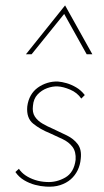

<svg xmlns="http://www.w3.org/2000/svg" viewBox="-20 -684 386 711"><path d="M150 7Q131 6 110 0.5Q89 -5 69.5 -16.5Q50 -28 37 -47L50 -59Q59 -45 74.5 -34.5Q90 -24 110 -17.5Q130 -11 153 -10Q189 -8 221.5 -26.5Q254 -45 260 -92Q262 -122 248.5 -140Q235 -158 211.5 -169Q188 -180 164 -191Q129 -205 103 -226Q77 -247 81 -290Q84 -313 94 -330.5Q104 -348 120 -359.5Q136 -371 155.5 -377Q175 -383 195 -382Q209 -381 226.5 -376Q244 -371 262 -360.5Q280 -350 294 -332L281 -319Q266 -341 240 -352Q214 -363 194 -364Q175 -365 154.5 -357.5Q134 -350 119 -334Q104 -318 102 -292Q99 -268 109 -252.5Q119 -237 137 -226.5Q155 -216 176 -207Q202 -195 227.5 -182.5Q253 -170 268 -150Q283 -130 279 -96Q277 -73 267.5 -53.5Q258 -34 242 -20Q226 -6 203 1.5Q180 9 150 7ZM301 -483 214 -639H223L97 -483H76L221 -664L322 -483Z"/></svg>

Font: Josefin Sans Thin Thin
Style: Italic
Weight: 250
Italic angle: -7°
Version: Version 2.000